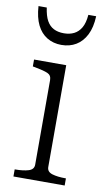

<svg xmlns="http://www.w3.org/2000/svg" viewBox="-85 -781 458 823"><g transform="rotate(10 144.0 -369.0)"><path d="M139 -591Q175 -591 202.5 -607.5Q230 -624 246.5 -656.5Q263 -689 265 -738H231Q228 -702 216 -681.5Q204 -661 185 -651.5Q166 -642 141 -642Q115 -642 96.5 -651.5Q78 -661 66.5 -681.5Q55 -702 50 -738H14Q17 -689 33 -656.5Q49 -624 76.5 -607.5Q104 -591 139 -591ZM175 -509V-66Q175 -45 198 -38Q221 -31 256 -31H258V0H35V-31H37Q72 -31 95 -38Q118 -45 118 -66V-434Q118 -455 101 -462.5Q84 -470 46 -477L35 -479V-509Z"/></g></svg>

Font: Roboto Serif 36pt ExtraLight
Style: Regular
Weight: 250
Designer: Greg Gazdowicz
Foundry: Commercial Type
Version: Version 1.008